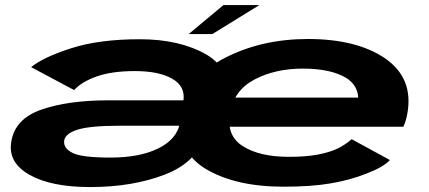

<svg xmlns="http://www.w3.org/2000/svg" viewBox="-20 -750 1738 778"><path d="M874.5 -184.5 898 -318.5Q924 -467.5 816 -529.2Q708 -591 546.5 -591Q383 -591 270 -555Q157 -519 106 -478L280.5 -385Q310.5 -418.5 371.8 -440.2Q433 -462 527 -462Q624 -462 678.2 -430.8Q732.5 -399.5 723 -340L699.5 -205L721 -185.5ZM345.5 8Q516 8 647 -42.2Q778 -92.5 809.5 -202.5L709.5 -252Q696.5 -185.5 621.2 -148.5Q546 -111.5 427.5 -111.5Q311 -111.5 273.8 -130.5Q236.5 -149.5 240 -179.5Q244 -209 295 -224.8Q346 -240.5 463 -240.5Q565 -240.5 715 -240.5L733 -343.5Q540.5 -343.5 418.5 -343.5Q257.5 -343.5 148.8 -306.2Q40 -269 25.5 -174.5Q12 -91 99.8 -41.5Q187.5 8 345.5 8ZM1129.5 6.5 1151 -114.5Q1032 -114.5 964.5 -157.5Q897 -199.5 911.5 -290Q926.5 -383 1011.5 -428Q1095.5 -472 1207 -472Q1320.5 -472 1383.5 -434Q1429 -404.5 1431.5 -354.5H904L883 -236.5H1614.5Q1625.5 -260.5 1631 -292Q1655.5 -434 1540.5 -513.5Q1425 -592 1228 -592Q1040.5 -592 891.5 -515.5Q741.5 -439.5 717 -291Q692 -140 812 -66.5Q933 6.5 1129.5 6.5ZM1151 -114.5 1129.5 6.5Q1243.5 6.5 1320 -7Q1396 -19.5 1466 -47Q1534 -73 1560 -101.5L1405 -186Q1380.5 -164.5 1349 -148.5Q1317.5 -133.5 1270 -124Q1220.5 -114.5 1151 -114.5ZM744.5 -612H840.5L1031 -729.5H885.5Z"/></svg>

Font: Anybody ExtraExpanded
Style: Bold Italic
Weight: 700
Width: 8
Italic angle: -10°
Version: Version 1.113;gftools[0.9.25]